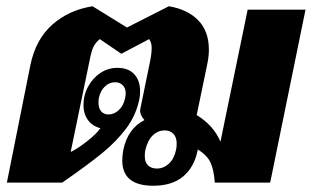

<svg xmlns="http://www.w3.org/2000/svg" viewBox="-20 -584 997 614"><path d="M957 -553 844 0H667Q664 -39 654 -62.5Q644 -86 613 -106Q612 -105 612 -103Q601 -49 565.5 -19.5Q530 10 470 10Q371 10 371 -71Q371 -85 374 -103Q388 -173 442 -200Q425 -219 429 -237L460 -388Q465 -413 465 -431Q465 -448 457 -459L368 -412L299 -459Q285 -447 278.5 -433.5Q272 -420 266 -388L206 -98Q226 -107 257.5 -131.5Q289 -156 301 -174Q282 -179 269 -191Q247 -213 247 -248Q247 -280 262 -307.5Q277 -335 301.5 -351Q326 -367 355 -367Q391 -367 409.5 -346.5Q428 -326 428 -293Q428 -277 426 -269Q416 -217 384.5 -174.5Q353 -132 307 -94.5Q261 -57 179 0H2L77 -375Q94 -458 147 -505Q200 -552 276 -564L386 -496L520 -564Q580 -554 614 -519Q648 -484 648 -425Q648 -402 642 -375L609 -216Q663 -183 685 -131L772 -553ZM295 -256Q295 -238 303.5 -228Q312 -218 327 -218Q345 -218 360 -232Q375 -246 380 -270Q382 -280 382 -285Q382 -302 372.5 -311.5Q363 -321 348 -321Q330 -321 315.5 -307.5Q301 -294 296 -270Q295 -265 295 -256ZM545 -125Q545 -145 534.5 -156Q524 -167 507 -167Q485 -167 468.5 -151Q452 -135 445 -105Q443 -98 443 -85Q443 -65 453.5 -55Q464 -45 482 -45Q503 -45 520 -60.5Q537 -76 543 -105Q545 -112 545 -125Z"/></svg>

Font: Trirong Black
Style: Italic
Weight: 900
Italic angle: -12°
Designer: Katatrad Team
Foundry: CadsonDemak
Version: Version 1.001